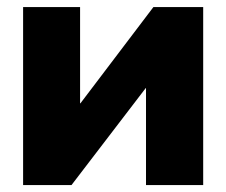

<svg xmlns="http://www.w3.org/2000/svg" viewBox="-20 -536 655 556"><path d="M568.4 0H402.8V-280.8H401.9L187 0H46.9V-515.6H211.9V-236.8H212.9L424.3 -515.6H568.4Z"/></svg>

Font: Inter Display ExtraBold
Style: Regular
Weight: 800
Designer: Rasmus Andersson
Foundry: rsms
Version: Version 4.000;git-a52131595